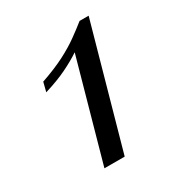

<svg xmlns="http://www.w3.org/2000/svg" viewBox="-111 -498 538 576"><g transform="rotate(-30 158.0 -210.0)"><path d="M87.9 0 184.7 -346Q160.5 -329.8 128.2 -314.1Q96 -298.4 50.8 -284.7L58.9 -316.9Q108.1 -333.9 141.5 -351.2Q175 -368.5 199.6 -386.3Q224.2 -404 244.4 -420.2H275.8L158.1 0Z"/></g></svg>

Font: Playfair 5pt SemiExpanded Light 12pt
Style: Italic
Weight: 300
Italic angle: -15.6°
Version: Version 2.000;gftools[0.9.28]